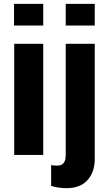

<svg xmlns="http://www.w3.org/2000/svg" viewBox="-20 -806 564 999"><path d="M54 0V-578H205V0ZM53 -673V-786H205V-673ZM326 173Q305 173 284.5 170Q264 167 246 161V53Q252 54 260 55Q268 56 275 56Q291 56 301 50.5Q311 45 316.5 33Q322 21 322 3V-578H473V21Q473 89 435.5 131Q398 173 326 173ZM322 -673V-786H473V-673Z"/></svg>

Font: Oswald SemiBold
Style: Regular
Weight: 600
Designer: Vernon Adams
Foundry: Vernon Adams
Version: Version 4.100; ttfautohint (v1.8.1.43-b0c9)